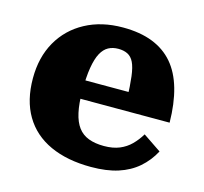

<svg xmlns="http://www.w3.org/2000/svg" viewBox="-87 -648 803 757"><g transform="rotate(15 315.0 -270.0)"><path d="M235 -268Q235 -217 243 -181Q251 -145 267.5 -123Q284 -101 310.5 -91Q337 -81 373 -81Q410 -81 436.5 -92Q463 -103 482.5 -122.5Q502 -142 517 -167L591 -117Q569 -76 535.5 -47Q502 -18 455.5 -3Q409 12 345 12Q248 12 178 -20Q108 -52 71 -114.5Q34 -177 34 -267Q34 -353 70.5 -417Q107 -481 173 -516.5Q239 -552 326 -552Q396 -552 447 -532Q498 -512 531.5 -473Q565 -434 582 -374.5Q599 -315 600 -237H187V-312H433L414 -282Q412 -339 407.5 -375Q403 -411 393.5 -430.5Q384 -450 368 -458Q352 -466 330 -466Q307 -466 289.5 -456.5Q272 -447 260 -425Q248 -403 241.5 -364.5Q235 -326 235 -268Z"/></g></svg>

Font: Roboto Serif ExtraBold
Style: Regular
Weight: 800
Designer: Greg Gazdowicz
Foundry: Commercial Type
Version: Version 1.008